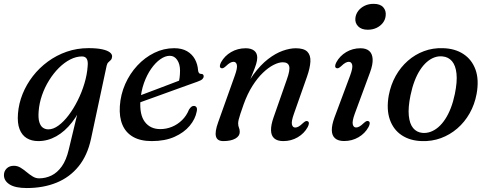

<svg xmlns="http://www.w3.org/2000/svg" viewBox="-64 -717 2515 990"><path d="M405.3 -1.2Q387 84 341.5 140.4Q295.9 196.9 227.9 224.7Q159.9 252.6 74.1 252.6Q14.9 252.6 -14.4 234Q-43.7 215.5 -43.7 185.8Q-43.7 165.8 -29.8 151.8Q-15.9 137.8 7.7 137.8Q25.9 137.8 41.9 147.5Q57.9 157.3 73.2 170.2Q88.5 183.1 104.4 192.8Q120.2 202.6 137.5 202.6Q171.2 202.6 201.3 188Q231.4 173.4 254.7 140.8Q277.9 108.1 290.6 54L354.2 -210.8L370.2 -200.1Q344.5 -133.9 307.6 -86.6Q270.7 -39.3 226.4 -14.4Q182.1 10.5 133.4 10.5Q98.9 10.5 73.9 -4.6Q48.9 -19.8 36.8 -51.3Q24.7 -82.7 28.7 -131.6Q32.6 -183 52.4 -232.2Q72.2 -281.3 105.3 -324.2Q138.5 -367 182.8 -399.5Q227.1 -432 280 -450.4Q332.9 -468.8 392 -468.8Q433.8 -468.8 461.4 -463.1Q488.9 -457.3 502.1 -447.2Q515.2 -437.1 514 -424.6Q513 -413.2 507.1 -407.4Q501.2 -401.7 494.8 -395.8Q488.4 -389.9 485.9 -378.3ZM135.2 -142.2Q132.5 -107.3 138.8 -87.2Q145 -67 157.3 -58.5Q169.6 -50 185.4 -50Q210.9 -50 237.8 -69.8Q264.7 -89.5 290.2 -123.3Q315.7 -157.1 336.7 -199.2Q357.8 -241.3 371.4 -286.9Q385.1 -332.5 387.9 -374.9Q390.7 -401.6 383.2 -413.8Q375.8 -426 358.7 -426Q328.9 -426 298.3 -410.4Q267.7 -394.8 239.8 -367.1Q211.9 -339.4 189.4 -303.2Q166.8 -267.1 152.6 -226Q138.3 -184.9 135.2 -142.2Z M609.1 -206.3Q609.1 -206.3 627.7 -213.4Q646.2 -220.4 676.3 -231.6Q706.3 -242.8 741.1 -256Q775.9 -269.2 809.3 -281.9Q842.7 -294.6 867.6 -304.2L856 -288.2Q859.9 -300.4 862 -316Q864.1 -331.6 864.3 -352.7Q864.3 -386.2 849.8 -407.7Q835.3 -429.3 811.5 -429.3Q787.8 -429.3 762.7 -411.6Q737.5 -393.9 715.5 -362.5Q693.4 -331 678.4 -289.1Q663.4 -247.1 660 -198.7Q655 -125.2 683 -88.3Q711 -51.3 762.5 -51.3Q793.4 -51.3 822.4 -63.1Q851.4 -74.9 874.6 -97.5Q897.8 -120 910.7 -152.2Q918 -163.2 923.7 -167.2Q929.4 -171.1 936.2 -170.9Q944.4 -170.7 949.1 -163.8Q953.8 -156.9 950.2 -141.5Q943.1 -103.2 914 -68.3Q884.8 -33.3 835.7 -11.4Q786.5 10.5 718.4 10.5Q660.3 10.5 622.4 -11.2Q584.5 -32.9 567.4 -73.2Q550.3 -113.4 553.9 -169.5Q557.8 -229.7 581.6 -283.6Q605.5 -337.4 644.2 -379.1Q682.9 -420.7 731.7 -444.6Q780.5 -468.5 834.1 -468.5Q873.5 -468.5 900.2 -453.1Q926.8 -437.6 941 -411.7Q955.2 -385.7 957.4 -353.7Q958.2 -346.1 961.8 -341Q965.3 -336 971.7 -336Q978.9 -336.3 982.6 -333.1Q986.2 -329.9 986.2 -323.6Q986.2 -315.9 979.5 -309.1Q972.7 -302.3 953.4 -295.6Q933 -288.4 900.3 -276.6Q867.6 -264.9 829.3 -251Q791 -237.2 752.9 -223.3Q714.7 -209.5 683.1 -198.2Q651.4 -186.9 632.3 -179.9Q613.2 -172.9 613.2 -172.9Z M1075.5 -366Q1069.6 -368.9 1069.7 -376.7Q1069.9 -384.5 1075.8 -395.9Q1094 -428.9 1127.8 -448.6Q1161.7 -468.2 1202.9 -468.2Q1230.5 -468.2 1246.5 -455.9Q1262.4 -443.6 1262.4 -419.5Q1262.4 -405.2 1256.7 -386.6Q1250.9 -368 1240.3 -341.8Q1229.7 -315.6 1214.4 -278.6Q1199.1 -241.5 1179.9 -190L1177.9 -211.3Q1206.8 -283.7 1243.1 -333.1Q1279.4 -382.4 1318.1 -412.3Q1356.8 -442.1 1393.8 -455.2Q1430.7 -468.2 1461 -468.2Q1503.2 -468.2 1520.8 -450.3Q1538.3 -432.3 1536.5 -399.3Q1534.7 -366.2 1518.6 -320.6L1451.6 -130.4Q1437.5 -91 1441.3 -75.2Q1445.1 -59.4 1458.4 -59.4Q1466.6 -59.4 1475.9 -64.6Q1485.1 -69.7 1498.4 -82.5Q1506.8 -90.1 1512.3 -92.2Q1517.8 -94.2 1522.9 -91.7Q1528.8 -88.8 1528.7 -81Q1528.5 -73.2 1522.6 -61.8Q1504.6 -28.8 1471.1 -9.2Q1437.5 10.5 1396.7 10.5Q1365.7 10.5 1349.9 -3.7Q1334.1 -17.8 1333.5 -44.9Q1332.8 -72 1346.1 -110.3L1414.6 -306Q1432.7 -355.8 1427 -375.8Q1421.3 -395.9 1394.1 -395.9Q1373.3 -395.9 1346.6 -382.3Q1319.9 -368.8 1291.7 -341.8Q1263.4 -314.8 1237.6 -274Q1211.8 -233.3 1192.3 -179Q1181.5 -148.1 1175.2 -129.3Q1168.9 -110.4 1166.5 -99.5Q1164 -88.5 1164 -80.8Q1164 -67.6 1168.1 -58.6Q1172.2 -49.5 1172.2 -36.6Q1172.2 -15.2 1149.3 -2.4Q1126.4 10.5 1087.6 10.5Q1056.2 10.5 1049.6 -13.4Q1043 -37.2 1061.1 -87.2L1146.8 -327.3Q1161 -366.7 1157.3 -382.5Q1153.6 -398.3 1140 -398.3Q1132.1 -398.3 1122.7 -393.2Q1113.3 -388.2 1100 -375.2Q1091.6 -367.8 1086.1 -365.7Q1080.6 -363.7 1075.5 -366Z M1765.3 -130.7Q1751.1 -91.6 1755 -75.7Q1758.8 -59.7 1772.1 -59.7Q1780.3 -59.7 1789.6 -64.9Q1798.8 -70 1812.1 -82.8Q1820.5 -90.4 1826 -92.5Q1831.5 -94.5 1836.6 -92Q1842.5 -89.1 1842.4 -81.3Q1842.2 -73.5 1836.3 -62.1Q1818.3 -29.1 1784.8 -9.5Q1751.2 10.2 1710.4 10.2Q1679.4 10.2 1663.4 -4.1Q1647.4 -18.3 1646.9 -45.4Q1646.5 -72.5 1660.6 -111.2L1741.3 -327.3Q1755.9 -366.7 1752 -382.5Q1748.1 -398.3 1734.5 -398.3Q1726.6 -398.3 1717.2 -393.2Q1707.8 -388.2 1694.5 -375.2Q1686.1 -367.8 1680.6 -365.7Q1675.1 -363.7 1670 -366Q1664.1 -368.9 1664.2 -376.7Q1664.4 -384.5 1670.3 -395.9Q1688.1 -428.7 1721.3 -448.5Q1754.6 -468.2 1794.8 -468.2Q1823.9 -468.2 1839.9 -454.2Q1855.8 -440.1 1857.4 -412.4Q1859 -384.7 1844 -343.8ZM1832 -563.7Q1799.6 -563.7 1782.5 -581.4Q1765.5 -599.2 1768.5 -624.2Q1770.6 -643.8 1783 -660.5Q1795.5 -677.1 1816 -687.2Q1836.4 -697.2 1862.4 -697.2Q1896.4 -697.2 1912.2 -679.4Q1927.9 -661.5 1924.6 -636Q1922.8 -615.8 1910.3 -599.4Q1897.7 -583 1877.6 -573.3Q1857.5 -563.7 1832 -563.7Z M2219.6 -468.6Q2281.6 -467.1 2325.3 -438.5Q2369 -409.9 2387.9 -357.9Q2406.7 -305.8 2393.5 -233Q2383.4 -178.4 2357.6 -132.8Q2331.8 -87.3 2293.9 -54.6Q2256 -21.9 2209.4 -4.8Q2162.8 12.3 2110.8 10.5Q2050.3 8.7 2007.4 -19.7Q1964.4 -48.2 1946.1 -100.5Q1927.8 -152.8 1940.5 -225.1Q1950.9 -280 1976.2 -325.4Q2001.6 -370.8 2038.9 -403.5Q2076.2 -436.2 2122.2 -453.3Q2168.2 -470.4 2219.6 -468.6ZM2112.9 -31.9Q2134.7 -29.7 2155.6 -37.2Q2176.5 -44.6 2195.7 -60.9Q2214.8 -77.2 2231.1 -101.9Q2247.5 -126.6 2260.3 -159.5Q2273.1 -192.5 2281.4 -232.8Q2294.3 -295.7 2289.8 -337.5Q2285.4 -379.3 2266.8 -401.3Q2248.1 -423.4 2217.5 -426.2Q2196 -428.4 2175.7 -420.9Q2155.4 -413.5 2136.7 -397.2Q2118 -380.9 2102 -356.2Q2085.9 -331.5 2073.4 -298.6Q2060.9 -265.6 2052.6 -225.3Q2039.7 -162.6 2043.9 -120.7Q2048 -78.8 2066 -56.9Q2084 -35 2112.9 -31.9Z"/></svg>

Font: Fraunces Wonky
Style: Italic
Weight: 900
Italic angle: -16°
Version: Version 1.000;[b76b70a41]